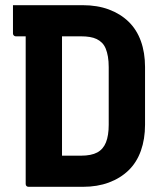

<svg xmlns="http://www.w3.org/2000/svg" viewBox="-20 -720 640 740"><path d="M539 -239Q539 -184 523 -139Q507 -94 475.5 -63.5Q444 -33 399.5 -16.5Q355 0 300 0Q278 0 253 0Q228 0 202.5 0Q177 0 153.5 0Q130 0 113 0Q96 0 90 0Q85 0 82 -3Q79 -6 79 -11Q79 -88 79 -165.5Q79 -243 79 -320.5Q79 -398 79 -475.5Q79 -553 79 -630H228L219 -608Q219 -581 219 -554Q219 -527 219 -501Q219 -453 219 -405Q219 -357 219 -310Q219 -263 219 -215Q219 -167 219 -120Q231 -120 243.5 -120Q256 -120 268 -120Q280 -120 292 -120Q332 -120 355 -132.5Q378 -145 388.5 -171.5Q399 -198 399 -239V-461Q399 -484 396 -501.5Q393 -519 387.5 -532.5Q382 -546 373 -555Q364 -564 352.5 -569.5Q341 -575 326 -577.5Q311 -580 292 -580Q261 -580 229.5 -580Q198 -580 166.5 -580Q135 -580 103.5 -580Q72 -580 41 -580Q38 -580 35.5 -581.5Q33 -583 31.5 -585.5Q30 -588 30 -591Q30 -618 30 -645.5Q30 -673 30 -700Q61 -700 93.5 -700Q126 -700 160 -700Q194 -700 229 -700Q264 -700 299 -700Q355 -700 399.5 -683.5Q444 -667 475.5 -636.5Q507 -606 523 -561.5Q539 -517 539 -462Z"/></svg>

Font: RecMonoLinear Nerd Font Mono
Style: Bold
Weight: 700
Monospace: yes
Version: Version 1.085; ttfautohint (v1.8.4.7-5d5b);Nerd Fonts 3.2.1